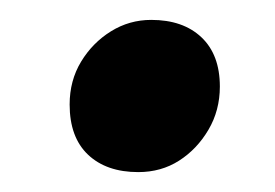

<svg xmlns="http://www.w3.org/2000/svg" viewBox="-20 -391 276 193"><path d="M119 -218Q87 -218 68.5 -235.5Q50 -253 50 -286Q50 -310 61.5 -329Q73 -348 91.5 -359.5Q110 -371 132 -371Q164 -371 182.5 -353.5Q201 -336 201 -304Q201 -280 189.5 -260.5Q178 -241 160 -229.5Q142 -218 119 -218Z"/></svg>

Font: Ubuntu Sans SemiBold
Style: Italic
Weight: 600
Italic angle: -13.5°
Designer: Dalton Maag Ltd
Foundry: Dalton Maag Ltd
Version: Version 1.006